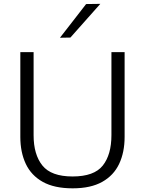

<svg xmlns="http://www.w3.org/2000/svg" viewBox="-20 -990 771 1020"><path d="M366 10.5Q268.5 10.5 207.2 -23.8Q146 -58 117 -119.5Q88 -181 88 -262.5V-713H158.5V-271.5Q158.5 -169 205.2 -110.8Q252 -52.5 365.5 -52.5Q480 -52.5 526 -110.5Q572 -168.5 572 -272.5V-713H642V-262.5Q642 -181 613 -119.5Q584 -58 523 -23.8Q462 10.5 366 10.5ZM298.5 -789.5Q334 -834.5 368.5 -879.5Q403 -924 437.5 -968.5L513 -969.5Q472.5 -923.5 433 -879.5Q393.5 -835 354 -790.5Z"/></svg>

Font: Heraclito Light
Style: Regular
Weight: 300
Designer: Kostas Bartsokas (font) & Cristiano Sobral (main changes)
Foundry: Kostas Bartsokas (font) & Cristiano Sobral (main changes)
Version: Version 1.00;July 8, 2020;FontCreator 13.0.0.2655 64-bit